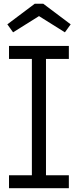

<svg xmlns="http://www.w3.org/2000/svg" viewBox="-20 -995 412 1015"><path d="M27.6 -683.6V-752H344V-683.6H223.1V-68.4H344V0H27.6V-68.4H148.5V-683.6ZM208.5 -975.4 353.6 -866.3 323.1 -824.1 186.2 -909.9 49.2 -824.1 18.8 -866.3 163.9 -975.4Z"/></svg>

Font: Hepta Slab ExtraLight
Style: Regular
Weight: 200
Designer: Michael LaGattuta
Foundry: Michael LaGattuta
Version: Version 1.100